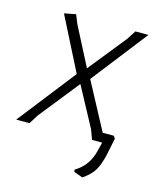

<svg xmlns="http://www.w3.org/2000/svg" viewBox="-102 -531 630 753"><g transform="rotate(15 213.0 -154.0)"><path d="M233 -229 335 -38H380L387 -28L373 41Q363 84 348.5 107.5Q334 131 303 152L267 139L266 130Q319 99 334 36L343 0H302L287 -40L201 -200L71 -37L48 0H-6L177 -234L67 -451L114 -460L129 -423L210 -266L332 -418L356 -455H409Z"/></g></svg>

Font: Alegreya Sans SC Light
Style: Italic
Weight: 300
Italic angle: -7°
Designer: Juan Pablo del Peral
Foundry: Huerta Tipografica
Version: Version 2.007